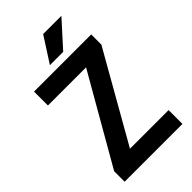

<svg xmlns="http://www.w3.org/2000/svg" viewBox="-269 -984 1068 1068"><g transform="rotate(-45 264.5 -450.5)"><path d="M494.6 -108.9V0H76.7V-108.9ZM487.8 -630.9 128.9 0H40V-82.5L400.9 -710.9H487.8ZM441.4 -710.9V-601.6H38.1V-710.9ZM204.6 -752.4 300.3 -901.4H443.8L309.1 -752.4Z"/></g></svg>

Font: Roboto Condensed SemiBold
Style: Regular
Weight: 600
Designer: Christian Robertson
Foundry: Google
Version: Version 3.008; 2023